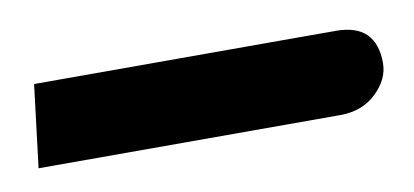

<svg xmlns="http://www.w3.org/2000/svg" viewBox="-28 -130 405 188"><g transform="rotate(-10 175.0 -36.0)"><path d="M0 5H300Q322 5 336 -8.5Q350 -22 350 -38Q350 -77 310 -77H10Z"/></g></svg>

Font: Noto Sans Arabic UI
Style: Regular
Weight: 400
Designer: Nadine Chahine - Monotype Design Team
Foundry: Monotype Imaging Inc.
Version: Version 1.900